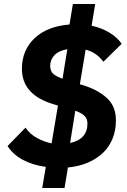

<svg xmlns="http://www.w3.org/2000/svg" viewBox="-20 -831 640 964"><path d="M210 7Q144 -2 94 -29Q44 -56 18 -98L108 -190Q131 -157 166 -138Q201 -119 239 -111L271 -301L251 -307Q90 -354 90 -485Q90 -579 153.5 -639Q217 -699 329 -708L346 -811H458L440 -702Q490 -691 529 -667.5Q568 -644 591 -611L499 -521Q482 -544 460.5 -559Q439 -574 410 -582L381 -408L395 -404Q470 -381 516 -339.5Q562 -298 562 -227Q562 -178 546 -137Q530 -96 499 -65.5Q468 -35 423.5 -15.5Q379 4 321 10L304 113H192ZM232 -501Q232 -474 247 -460.5Q262 -447 294 -436L318 -584Q273 -576 252.5 -553Q232 -530 232 -501ZM419 -211Q419 -235 404 -249.5Q389 -264 358 -275L332 -113Q419 -132 419 -211Z"/></svg>

Font: IBM Plex Mono
Style: Bold Italic
Weight: 700
Italic angle: -9°
Monospace: yes
Designer: Mike Abbink, Paul van der Laan, Pieter van Rosmalen
Foundry: Bold Monday
Version: Version 2.3